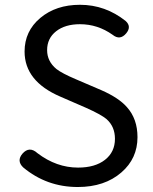

<svg xmlns="http://www.w3.org/2000/svg" viewBox="-20 -749 623 782"><path d="M296.9 12.7Q169.9 12.7 74.2 -67.4Q46.9 -93.8 71.3 -123Q99.6 -155.3 132.8 -125Q210 -66.4 297.9 -66.4Q367.2 -66.4 407.7 -98.1Q448.2 -129.9 448.2 -183.6Q448.2 -233.4 414.1 -263.7Q392.6 -282.2 329.1 -310.5L277.3 -333L225.6 -355.5Q80.1 -418 80.1 -539.1Q80.1 -622.1 144 -675.8Q208 -729.5 305.7 -729.5Q409.2 -729.5 492.2 -663.1Q516.6 -640.6 494.1 -613.3Q468.8 -583 438.5 -607.4Q377.9 -650.4 305.7 -650.4Q245.1 -650.4 208.5 -621.6Q171.9 -592.8 171.9 -544.9Q171.9 -499 210 -467.8Q232.4 -450.2 290 -425.8L392.6 -381.8Q463.9 -350.6 497.1 -312.5Q540 -264.6 540 -190.4Q540 -103.5 474.6 -46.9Q406.2 12.7 296.9 12.7Z"/></svg>

Font: Bpmf GenSen Rounded R
Style: R
Weight: 400
Foundry: But Ko
Version: Version 1.320